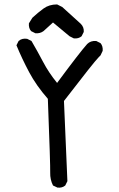

<svg xmlns="http://www.w3.org/2000/svg" viewBox="-20 -858 540 872"><path d="M241.2 -5.9 220.7 -15.6Q207 -43 208 -74.2Q209 -105.5 197.3 -409.2Q144.5 -469.7 112.3 -530.3Q80.1 -590.8 54.7 -652.3L64.5 -671.9Q80.1 -685.5 103.5 -681.6L123 -671.9Q150.4 -625 175.8 -576.7Q201.2 -528.3 239.3 -481.4Q342.8 -621.1 376 -658.2Q391.6 -673.8 417 -671.9L436.5 -662.1Q448.2 -648.4 446.3 -627L436.5 -606.4L428.7 -598.6Q407.2 -577.1 270.5 -399.4L286.1 -35.2L276.4 -15.6Q262.7 -3.9 241.2 -5.9ZM315.4 -683.6 295.9 -693.4 220.7 -755.9 177.7 -716.8Q162.1 -705.1 140.6 -707L121.1 -716.8Q109.4 -730.5 111.3 -752L127 -777.3Q152.3 -800.8 177.7 -819.3Q203.1 -837.9 239.3 -837.9L262.7 -826.2L346.7 -750Q362.3 -734.4 360.4 -712.9L350.6 -693.4Q336.9 -681.6 315.4 -683.6Z"/></svg>

Font: NaikaiFont
Style: Regular-Lite
Weight: 400
Version: Version 1.67